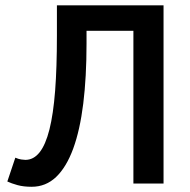

<svg xmlns="http://www.w3.org/2000/svg" viewBox="-20 -696 721 728"><path d="M308.1 -579.1V-530.8Q308.1 -403.8 295.7 -303.2Q283.2 -202.6 257.6 -132.6Q231.9 -62.5 192.9 -25.1Q153.8 12.2 100.1 12.2Q69.3 12.2 46.4 5.9Q23.4 -0.5 7.8 -7.8L38.1 -98.1Q50.3 -92.8 60.5 -91.3Q70.8 -89.8 76.2 -89.8Q107.4 -89.8 130.1 -118.4Q152.8 -147 167.5 -205.1Q182.1 -263.2 189 -351.6Q195.8 -439.9 195.8 -560.1V-675.8H600.1V0H485.8V-579.1Z"/></svg>

Font: Clear Sans Medium
Style: Regular
Weight: 500
Foundry: Intel Corporation
Version: Version 1.00